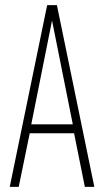

<svg xmlns="http://www.w3.org/2000/svg" viewBox="-20 -729 405 749"><path d="M18 0 164 -709H202L348 0H311L269 -209H96L53 0ZM102 -244H264L183 -649Z"/></svg>

Font: Georama Condensed ExtraLight
Style: Regular
Weight: 200
Width: 3
Designer: Jean-Baptiste Levee
Foundry: Production Type
Version: Version 1.000